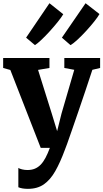

<svg xmlns="http://www.w3.org/2000/svg" viewBox="-20 -915 640 1188"><path d="M152.5 253.5Q134 253.5 118.8 250.8Q103.5 248 93.5 243.5V124Q100.5 129 116.5 133Q132.5 137 150 137Q175.5 137 195.5 128.8Q215.5 120.5 231.8 103.8Q248 87 261.8 61Q275.5 35 288.5 0H232L44 -482L-0.5 -494.5V-556H286V-494.5L215.5 -482.5L300.5 -211.5L333.5 -103.5L360.5 -212L439.5 -483L378 -494.5V-556H599.5V-494.5L551.5 -483Q531 -420.5 508.5 -353.5Q486 -286.5 464.5 -224Q443 -161.5 425.2 -110.2Q407.5 -59 395.8 -26.2Q384 6.5 381 13Q352.5 90 322 143.8Q291.5 197.5 251.5 225.5Q211.5 253.5 152.5 253.5ZM416 -636 363 -682 509.5 -895 595.5 -828Q585.5 -810 563.2 -782Q541 -754 513.5 -724Q486 -694 460 -670Q434 -646 417 -636ZM196 -636 141.5 -682 286 -895 371.5 -827Q360 -807.5 337.5 -779.5Q315 -751.5 288.5 -722.2Q262 -693 237.2 -669.5Q212.5 -646 196.5 -636Z"/></svg>

Font: Merriweather ExtraBold
Style: Regular
Weight: 800
Version: Version 2.100